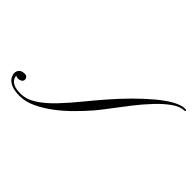

<svg xmlns="http://www.w3.org/2000/svg" viewBox="-184 -780 998 998"><g transform="rotate(45 315.0 -281.0)"><path d="M689 -562Q700 -562 699.5 -557Q699 -552 694 -552Q663 -552 627 -526.5Q591 -501 553.5 -461Q516 -421 480.5 -375.5Q445 -330 414 -288.5Q383 -247 360 -220Q328 -183 289 -144Q250 -105 206.5 -72.5Q163 -40 119.5 -20Q76 0 35 0Q-8 0 -31 -11.5Q-54 -23 -62 -38Q-70 -53 -70 -64Q-70 -80 -60 -90.5Q-50 -101 -28 -101Q-17 -101 -11.5 -94.5Q-6 -88 -6 -81Q-6 -68 -16.5 -63Q-27 -58 -33 -58Q-44 -58 -48.5 -60.5Q-53 -63 -53 -63Q-53 -63 -52 -55.5Q-51 -48 -44 -37.5Q-37 -27 -20 -19.5Q-3 -12 29 -12Q72 -12 115 -40Q158 -68 200.5 -113Q243 -158 285 -209.5Q327 -261 367 -307Q411 -358 456.5 -403.5Q502 -449 545 -485Q588 -521 625 -541.5Q662 -562 689 -562Z"/></g></svg>

Font: Kapakana
Style: Regular
Weight: 400
Designer: Kousuke Nagai
Version: Version 1.002